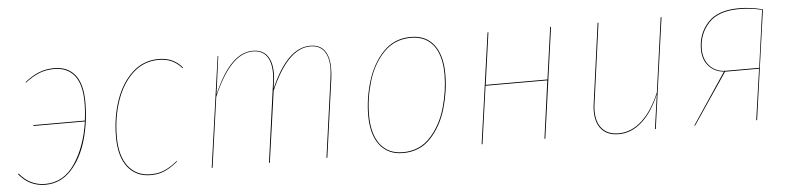

<svg xmlns="http://www.w3.org/2000/svg" viewBox="-38 -706 3699 895"><g transform="rotate(-5 1811.5 -258.0)"><path d="M363 -356Q363 -263 338.5 -179Q314 -95 264.5 -42Q215 11 144 11Q70 11 21 -49L24 -52Q72 7 144 7Q230 7 283 -71.5Q336 -150 353 -267H112V-271H353Q359 -315 359 -356Q359 -440 326 -481.5Q293 -523 231 -523Q191 -523 159 -509.5Q127 -496 95 -471L94 -474Q126 -500 159 -513.5Q192 -527 231 -527Q295 -527 329 -484.5Q363 -442 363 -356Z M831 -477 828 -475Q807 -499 781 -511Q755 -523 720 -523Q650 -523 599 -475.5Q548 -428 521.5 -350Q495 -272 495 -182Q495 -92 533 -43.5Q571 5 638 5Q674 5 703.5 -8Q733 -21 763 -46L765 -44Q736 -19 705.5 -5Q675 9 638 9Q569 9 530 -40.5Q491 -90 491 -182Q491 -273 518 -352Q545 -431 597 -479Q649 -527 720 -527Q756 -527 783 -514.5Q810 -502 831 -477Z M1518 -414Q1518 -394 1515 -368L1464 0H1460L1511 -368Q1515 -402 1515 -415Q1515 -468 1493.5 -496Q1472 -524 1430 -524Q1324 -524 1242 -333L1195 0H1191L1242 -368Q1246 -391 1246 -415Q1246 -468 1224.5 -496Q1203 -524 1161 -524Q1056 -524 973 -328L927 0H923L996 -517H999L975 -338Q1055 -527 1161 -527Q1205 -527 1227.5 -498Q1250 -469 1250 -415Q1250 -391 1246 -368L1243 -343Q1322 -527 1430 -527Q1474 -527 1496 -498Q1518 -469 1518 -414Z M1671 -180Q1671 -258 1695 -338Q1719 -418 1770.5 -472.5Q1822 -527 1901 -527Q1971 -527 2008.5 -478Q2046 -429 2046 -340Q2046 -262 2023 -182Q2000 -102 1949 -46.5Q1898 9 1818 9Q1748 9 1709.5 -40.5Q1671 -90 1671 -180ZM2042 -340Q2042 -428 2005.5 -475.5Q1969 -523 1901 -523Q1823 -523 1772 -469Q1721 -415 1698 -336Q1675 -257 1675 -180Q1675 -92 1712 -43.5Q1749 5 1818 5Q1896 5 1946.5 -50Q1997 -105 2019.5 -184.5Q2042 -264 2042 -340Z M2517 -270H2228L2190 0H2186L2259 -517H2263L2229 -274H2518L2552 -517H2556L2484 0H2480Z M2720 -109Q2720 -126 2723 -144L2774 -517H2778L2727 -144Q2724 -126 2724 -109Q2724 -54 2751 -24.5Q2778 5 2827 5Q2887 5 2936.5 -40.5Q2986 -86 3021 -170L3069 -517H3073L3001 0H2997L3020 -162Q2986 -80 2936.5 -35.5Q2887 9 2827 9Q2776 9 2748 -21.5Q2720 -52 2720 -109Z M3547 -512 3475 0H3471L3505 -238H3346L3185 0H3181L3341 -239Q3298 -242 3270.5 -272.5Q3243 -303 3243 -352Q3243 -425 3290 -476Q3337 -527 3435 -527Q3492 -527 3547 -512ZM3247 -352Q3247 -303 3275.5 -272.5Q3304 -242 3350 -242H3506L3543 -510Q3493 -523 3435 -523Q3339 -523 3293 -473Q3247 -423 3247 -352Z"/></g></svg>

Font: Fira Sans Condensed Four
Style: Italic
Weight: 100
Width: 3
Italic angle: -8°
Designer: bBox Type GmbH & Carrois Corporate GbR & Edenspiekermann AG
Foundry: bBox Type GmbH & Carrois Corporate GbR & Edenspiekermann AG
Version: Version 4.301